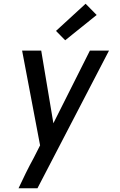

<svg xmlns="http://www.w3.org/2000/svg" viewBox="-20 -790 640 1025"><path d="M79 215Q98 174 118 133.5Q138 93 160 53L194 -14L98 -520H200L265 -132L460 -520H562L180 215ZM328 -575 279 -625 437 -770 496 -710Z"/></svg>

Font: Iosevka Custom Medium Oblique
Style: Regular
Weight: 500
Italic angle: -9°
Designer: Belleve Invis
Foundry: Belleve Invis
Version: Version 27.0.1